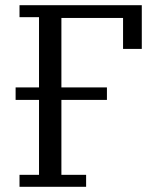

<svg xmlns="http://www.w3.org/2000/svg" viewBox="-20 -718 600 738"><path d="M55 -46H130V-334H40V-382H130V-652H55V-698H525V-530H453V-649H216V-382H391V-334H216V-46H311V0H55Z"/></svg>

Font: IBM Plex Serif
Style: Regular
Weight: 400
Designer: Mike Abbink, Paul van der Laan, Pieter van Rosmalen
Foundry: Bold Monday
Version: Version 3.001